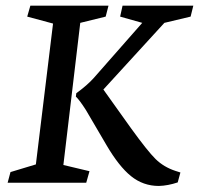

<svg xmlns="http://www.w3.org/2000/svg" viewBox="-20 -629 695 661"><path d="M198.2 -61 288.1 -39.6 276.9 0H6.3L16.1 -36.6L103.5 -63L162.6 -547.9L73.7 -571.8L84.5 -609.4H353.5L343.8 -571.8L256.3 -550.3ZM275.9 -250Q253.4 -285.2 241.2 -296.4L242.7 -308.1Q280.3 -335.4 302.7 -360.4L469.7 -550.3L393.6 -571.8L401.9 -609.4H645.5L636.2 -571.8L545.9 -550.3L335.9 -320.8L430.7 -188Q487.8 -108.9 515.6 -81.5Q543.9 -53.7 584.5 -40.5L601.1 -35.2L591.8 -1Q558.1 10.3 526.9 11.2Q472.7 11.2 430.7 -22.9Q389.6 -56.2 347.2 -128.4Z"/></svg>

Font: Neuton Cursive
Style: Regular
Weight: 500
Designer: Brian M Zick
Version: Version 1.43